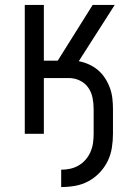

<svg xmlns="http://www.w3.org/2000/svg" viewBox="-20 -540 540 775"><path d="M227 215V145Q246 145 264 141Q282 137 298 127.5Q314 118 326 104Q338 90 345.5 72.5Q353 55 355.5 37Q358 19 358 0V-100Q358 -123 353.5 -145.5Q349 -168 336 -186.5Q323 -205 302 -215Q281 -225 258 -225H157V0H80V-520H157V-295H213L354 -520H443L298 -293Q319 -289 339 -280Q359 -271 375.5 -257Q392 -243 404 -224.5Q416 -206 423.5 -185.5Q431 -165 433.5 -143.5Q436 -122 436 -100V0Q436 28 431.5 56.5Q427 85 414.5 110.5Q402 136 382 157Q362 178 337 191.5Q312 205 284 210Q256 215 227 215Z"/></svg>

Font: Iosevka Term Curly
Style: Regular
Weight: 400
Designer: Belleve Invis
Foundry: Belleve Invis
Version: Version 32.3.0